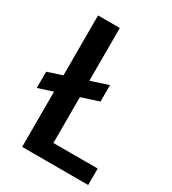

<svg xmlns="http://www.w3.org/2000/svg" viewBox="-171 -787 787 879"><g transform="rotate(30 222.0 -347.5)"><path d="M9 -353 293 -446V-359L9 -267ZM201 -695V-87H435V0H86V-695Z"/></g></svg>

Font: Parkinsans Medium
Style: Regular
Weight: 500
Designer: Red Stone, Indian Type Foundry
Foundry: Indian Type Foundry
Version: Version 1.000